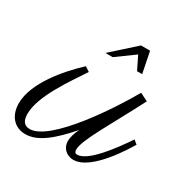

<svg xmlns="http://www.w3.org/2000/svg" viewBox="-156 -625 734 751"><g transform="rotate(30 211.0 -249.5)"><path d="M228 -106C217 -83 211 -63 211 -46C211 -18 232 7 266 7C348 7 439 -148 451 -168L434 -182C388 -114 316 -17 268 -18C260 -18 256 -24 256 -34C256 -78 325 -187 401 -335L365 -353C310 -255 151 -12 58 -12C29 -12 21 -34 21 -60C21 -140 101 -251 147 -321L126 -335C59 -273 -29 -169 -29 -79C-29 -22 4 14 53 14C111 14 167 -36 228 -106ZM332 -418 313 -513H272L166 -418H199L280 -477L309 -418Z"/></g></svg>

Font: Parisienne
Style: Regular
Weight: 400
Designer: Astigmatic (AOETI)
Foundry: Astigmatic (AOETI)
Version: Version 1.000